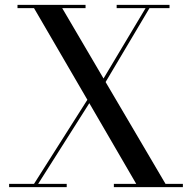

<svg xmlns="http://www.w3.org/2000/svg" viewBox="-20 -770 794 790"><path d="M17.5 -13.5H120L339.5 -359.5L120 -736.5H52V-750H332V-736.5H236L406 -447L579 -736.5H460V-750H677.5V-736.5H595L414.5 -432.5L661 -13.5H732.5V0H448.5V-13.5H540.5L347.5 -345.5L137 -13.5H254.5V0H17.5Z"/></svg>

Font: Bodoni* 16
Style: Regular
Weight: 400
Version: Version 2.2